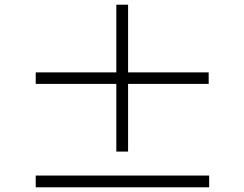

<svg xmlns="http://www.w3.org/2000/svg" viewBox="-20 -820 1040 817"><path d="M868 -463H525V-175H475V-463H132V-512H475V-800H525V-512H868ZM870 -73V-23H132V-73Z"/></svg>

Font: Noto Sans KR Thin Light
Style: Regular
Weight: 300
Version: Version 2.004-H2;hotconv 1.0.118;makeotfexe 2.5.65603